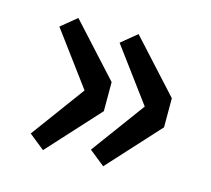

<svg xmlns="http://www.w3.org/2000/svg" viewBox="-66 -520 588 536"><g transform="rotate(15 228.0 -252.0)"><path d="M99 -61 54 -97 168 -252 54 -406 99 -443 235 -294V-210ZM273 -61 228 -97 342 -252 228 -406 273 -443 409 -294V-210Z"/></g></svg>

Font: Giro Semibold
Style: Regular
Weight: 600
Designer: Paul D. Hunt
Foundry: Adobe Systems Incorporated
Version: Version 1.000;PS 1.0;hotconv 1.0.88;makeotf.lib2.5.647800